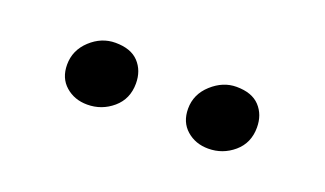

<svg xmlns="http://www.w3.org/2000/svg" viewBox="-31 -910 570 337"><g transform="rotate(20 254.5 -741.5)"><path d="M78 -736Q78 -763 98.5 -782Q119 -801 145 -801Q174 -801 188.5 -785.5Q203 -770 203 -746Q203 -717 182.5 -699.5Q162 -682 135 -682Q111 -682 94.5 -696.5Q78 -711 78 -736ZM304 -736Q304 -763 325 -782Q346 -801 371 -801Q400 -801 414.5 -785.5Q429 -770 429 -746Q429 -717 408.5 -699.5Q388 -682 361 -682Q337 -682 320.5 -696.5Q304 -711 304 -736Z"/></g></svg>

Font: Martel
Style: Regular
Weight: 400
Designer: Dan Reynolds
Foundry: Dan Reynolds
Version: Version 1.001; ttfautohint (v1.1) -l 5 -r 5 -G 72 -x 0 -D la